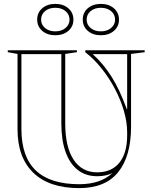

<svg xmlns="http://www.w3.org/2000/svg" viewBox="-20 -966 773 986"><path d="M387 0Q233 0 151.5 -78.5Q70 -157 70 -303V-689L20 -698V-708H375V-698L315 -689V-332Q315 -211 358 -146Q401 -81 479 -81Q553 -81 593 -130.5Q633 -180 633 -271V-287Q633 -338 616.5 -395.5Q600 -453 570.5 -509Q541 -565 502 -614Q463 -663 418 -698V-708H723V-698L653 -689V-315Q653 -164 587 -82Q521 0 387 0ZM387 -20Q442 -20 484.5 -34.5Q527 -49 557 -77Q540 -69 520.5 -65Q501 -61 479 -61Q420 -61 379 -93.5Q338 -126 316.5 -186.5Q295 -247 295 -332V-688H90V-303Q90 -161 164 -90.5Q238 -20 387 -20ZM456 -688Q484 -663 508 -634Q532 -605 553.5 -571Q575 -537 593.5 -497Q612 -457 630 -409L632 -404H633V-688ZM498 -946Q538.9 -946 565 -923.4Q591 -900.8 591 -865Q591 -830 565 -807.5Q538.9 -785 498 -785Q456.9 -785 430.9 -807.5Q405 -830 405 -865.5Q405 -901.1 430.9 -923.5Q456.9 -946 498 -946ZM498 -805Q530 -805 550.5 -822.2Q571 -839.4 571 -864.8Q571 -892 550.5 -909Q530 -926 498 -926Q465.7 -926 445.4 -909Q425 -892 425 -864.8Q425 -839.4 445.4 -822.2Q465.7 -805 498 -805ZM264 -946Q304.9 -946 331 -923.4Q357 -900.8 357 -865Q357 -830 331 -807.5Q304.9 -785 264 -785Q222.9 -785 196.9 -807.5Q171 -830 171 -865.5Q171 -901.1 196.9 -923.5Q222.9 -946 264 -946ZM264 -805Q296 -805 316.5 -822.2Q337 -839.4 337 -864.8Q337 -892 316.5 -909Q296 -926 264 -926Q231.7 -926 211.4 -909Q191 -892 191 -864.8Q191 -839.4 211.4 -822.2Q231.7 -805 264 -805Z"/></svg>

Font: Kalnia Glaze Thin
Style: Regular
Weight: 100
Version: Version 1.110